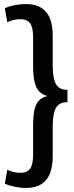

<svg xmlns="http://www.w3.org/2000/svg" viewBox="-20 -825 367 951"><path d="M108 -805Q154 -805 183.5 -787Q213 -769 227 -734.5Q241 -700 241 -649V-507Q241 -462 247.5 -434Q254 -406 270 -393Q286 -380 314 -380V-319Q286 -319 270 -306Q254 -293 247.5 -265.5Q241 -238 241 -192V-50Q241 0 227 35Q213 70 183.5 88Q154 106 108 106Q81 106 53 100Q25 94 4 85L16 16Q30 23 47 27Q64 31 80 31Q115 31 129.5 10Q144 -11 144 -58V-201Q144 -246 150 -277Q156 -308 172 -326Q188 -344 215 -349Q190 -356 174 -372.5Q158 -389 151 -420Q144 -451 144 -498V-641Q144 -688 129.5 -709Q115 -730 80 -730Q64 -730 47 -726Q30 -722 16 -715L4 -784Q25 -794 53 -799.5Q81 -805 108 -805Z"/></svg>

Font: Pathway Extreme Condensed Medium
Style: Regular
Weight: 500
Width: 3
Version: Version 1.001;gftools[0.9.26]